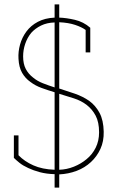

<svg xmlns="http://www.w3.org/2000/svg" viewBox="-20 -784 607 872"><path d="M249 68V8Q291 6 328 -8Q365 -22 393 -48Q420 -73 436 -107.5Q452 -142 451 -186Q450 -238 432 -271.5Q414 -305 385 -326Q356 -346 320 -358.5Q284 -371 249 -382V-683Q291 -681 321 -671Q351 -661 369 -648V-546H390V-658Q359 -685 320 -694Q281 -703 249 -704V-764H228V-704Q184 -702 152 -685Q120 -668 100 -641Q80 -614 71 -581.5Q62 -549 64 -517Q66 -478 80.5 -453Q95 -428 118 -412Q140 -395 169 -384.5Q198 -374 228 -365V-13Q172 -15 131.5 -33Q91 -51 64 -79V-169H43V-67Q53 -57 68.5 -44.5Q84 -32 108 -21Q131 -10 161 -2Q191 6 228 7V68ZM249 -358Q282 -348 315 -337.5Q348 -327 373 -308Q399 -288 414.5 -258.5Q430 -229 430 -183Q430 -144 414.5 -113Q399 -82 373 -61Q348 -40 315.5 -27Q283 -14 249 -13ZM85 -528Q85 -557 94.5 -585Q104 -613 122 -635Q140 -655 166.5 -668Q193 -681 228 -682V-387Q200 -396 174.5 -406Q149 -416 130 -432Q109 -448 97 -471Q85 -494 85 -528Z"/></svg>

Font: Josefin Slab Thin ExtraLight
Style: Regular
Weight: 250
Version: Version 2.000